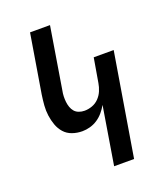

<svg xmlns="http://www.w3.org/2000/svg" viewBox="-136 -824 772 913"><g transform="rotate(-20 250.0 -367.5)"><path d="M283 0 331 -293Q321 -275 307 -258.5Q293 -242 275.5 -230.5Q258 -219 238 -213.5Q218 -208 199 -208Q172 -208 148 -216.5Q124 -225 108 -243Q92 -261 83.5 -284.5Q75 -308 71.5 -333.5Q68 -359 70 -385Q72 -411 76 -438L125 -735H226L175 -423Q172 -409 171.5 -394.5Q171 -380 172.5 -366Q174 -352 178.5 -339Q183 -326 191.5 -316Q200 -306 213.5 -301Q227 -296 242 -296Q261 -296 280.5 -303Q300 -310 314.5 -325Q329 -340 337 -359Q345 -378 348 -397L369 -520H470L384 0Z"/></g></svg>

Font: Iosevka Semibold Oblique
Style: Regular
Weight: 600
Italic angle: -9°
Monospace: yes
Designer: Belleve Invis
Foundry: Belleve Invis
Version: Version 32.5.0; ttfautohint (v1.8.4)